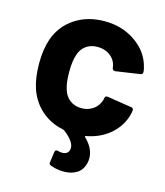

<svg xmlns="http://www.w3.org/2000/svg" viewBox="-107 -604 751 872"><g transform="rotate(15 268.5 -168.0)"><path d="M365 -181Q366 -182 366 -184Q367 -196 380 -194L495 -176Q505 -174 505 -165Q505 -157 499 -135Q481 -80 436 -43.5Q391 -7 329 4Q326 4 326 6Q326 8 328 10Q371 52 371 98Q371 110 368 122Q359 156 333.5 171Q308 186 274 186Q241 186 212 175Q201 172 203 160L210 111Q211 99 225 102Q235 105 245 105Q271 105 277 83Q278 80 278 74Q278 58 265 40.5Q252 23 228 5L222 2Q162 -10 119 -47.5Q76 -85 56 -142Q39 -192 39 -260Q39 -327 56 -376Q80 -444 139 -483Q198 -522 278 -522Q358 -522 418.5 -482Q479 -442 499 -381Q507 -357 507 -345V-343Q507 -334 497 -332L382 -315H380Q371 -315 368 -325L365 -341Q358 -367 334 -384Q310 -401 277 -401Q245 -401 223 -385Q201 -369 192 -341Q181 -311 181 -259Q181 -207 191 -177Q200 -147 222.5 -130Q245 -113 277 -113Q308 -113 331.5 -129.5Q355 -146 364 -175Q365 -177 365 -181Z"/></g></svg>

Font: Amber EN
Style: Bold
Weight: 700
Designer: Jeremy Tribby
Foundry: Tribby Type
Version: Version 1.408 November 24, 2021